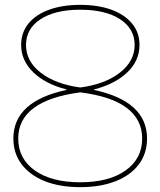

<svg xmlns="http://www.w3.org/2000/svg" viewBox="-20 -760 660 790"><path d="M310 10Q226 10 164.5 -14.5Q103 -39 69 -84Q35 -129 35 -190Q35 -267 90 -317Q145 -367 254 -390V-392Q167 -414 117 -462.5Q67 -511 67 -575Q67 -626 97 -663Q127 -700 182 -720Q237 -740 310 -740Q384 -740 438.5 -720Q493 -700 523.5 -663Q554 -626 554 -575Q554 -510 503.5 -462Q453 -414 367 -392V-390Q585 -343 585 -190Q585 -129 551.5 -84Q518 -39 456 -14.5Q394 10 310 10ZM310 -10Q428 -10 496.5 -58.5Q565 -107 565 -190Q565 -268 501.5 -316Q438 -364 310 -380Q55 -346 55 -190Q55 -107 123.5 -58.5Q192 -10 310 -10ZM310 -400Q411 -413 472.5 -460.5Q534 -508 534 -575Q534 -642 474 -681Q414 -720 310 -720Q207 -720 147 -681Q87 -642 87 -575Q87 -508 147.5 -461Q208 -414 310 -400Z"/></svg>

Font: M PLUS 2 Thin Thin
Style: Regular
Weight: 250
Version: Version 1.001